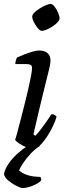

<svg xmlns="http://www.w3.org/2000/svg" viewBox="-27 -757 340 977"><path d="M142 0Q126 0 105.5 -8.5Q85 -17 69 -28Q53 -39 50 -46Q53 -53 60 -79Q67 -105 76.5 -142Q86 -179 96.5 -220Q107 -261 116 -300Q125 -339 130.5 -368.5Q136 -398 136 -411Q136 -423 128.5 -427Q121 -431 107 -431H51Q51 -441 54 -450.5Q57 -460 59 -464Q74 -471 95.5 -479.5Q117 -488 138 -494Q159 -500 172 -500Q200 -500 215 -486.5Q230 -473 230 -449Q230 -441 227 -424.5Q224 -408 217 -381Q210 -354 200 -312.5Q190 -271 175.5 -212Q161 -153 143 -73L153 -66Q163 -76 178 -95.5Q193 -115 209 -137.5Q225 -160 235 -176Q244 -176 251 -172Q258 -168 261 -163Q255 -142 242 -114.5Q229 -87 211.5 -60.5Q194 -34 176 -17Q158 0 142 0ZM186 -600Q177 -600 165.5 -613.5Q154 -627 145.5 -644Q137 -661 137 -673Q137 -682 148 -693Q159 -704 175 -714Q191 -724 206.5 -730.5Q222 -737 230 -737Q240 -737 250.5 -723.5Q261 -710 268.5 -692.5Q276 -675 276 -663Q276 -654 265.5 -643Q255 -632 239.5 -622Q224 -612 209.5 -606Q195 -600 186 -600ZM87 200Q80 200 59 190Q38 180 18 164Q-2 148 -7 129Q-1 101 17.5 74.5Q36 48 61 25.5Q86 3 112 -14L177 -15Q150 2 128 26Q106 50 91 72.5Q76 95 70 110Q85 125 113 134Q141 143 178 143Q180 146 182 150.5Q184 155 182 162Q166 178 137 189Q108 200 87 200Z"/></svg>

Font: Texturina 12pt Medium
Style: Italic
Weight: 500
Italic angle: -11°
Designer: Guillermo Torres Carreño
Foundry: Omnibus-Type
Version: Version 1.002